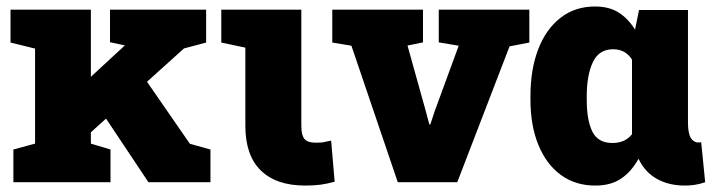

<svg xmlns="http://www.w3.org/2000/svg" viewBox="-20 -558 2194 588"><path d="M21 0V-100.1L87.4 -118.2V-409.2L12.2 -427.7V-528.3H258.3V-322.8L361.3 -418L362.8 -418.9L316.9 -428.7V-528.3H611.3V-427.7L543.5 -409.7L430.2 -307.6L561.5 -117.7L624.5 -100.1V0H434.6L304.7 -194.8L258.3 -152.8V-118.2L318.4 -100.1V0Z M914.6 10.3Q826.2 10.3 778.8 -35.9Q731.4 -82 731.4 -172.9V-412.1L657.7 -427.7V-528.3H902.8V-172.9Q902.8 -144 912.4 -132.6Q921.9 -121.1 945.3 -121.1Q960.9 -121.1 967 -121.8Q973.1 -122.6 994.1 -127.4L1004.9 -1.5Q981.4 4.9 961.7 7.6Q941.9 10.3 914.6 10.3Z M1198.2 0 1056.2 -418 997.6 -427.7V-528.3H1275.4V-428.2L1228 -418.5L1284.2 -216.8L1294.9 -176.8H1297.9L1311 -216.8L1384.8 -418L1323.7 -428.2V-528.3H1601.1V-427.7L1540.5 -416L1380.4 0Z M1803.2 10.3Q1741.7 10.3 1697.3 -22.5Q1652.8 -55.2 1628.7 -114.5Q1604.5 -173.8 1604.5 -252.9V-263.2Q1604.5 -345.7 1628.4 -407.5Q1652.3 -469.2 1696.8 -503.7Q1741.2 -538.1 1802.2 -538.1Q1845.7 -538.1 1874.8 -519.5Q1903.8 -501 1924.8 -467.3L1937 -527.3H2086.9V-183.1Q2086.9 -149.4 2095.7 -135.5Q2104.5 -121.6 2119.6 -121.6Q2124.5 -121.6 2127.4 -122.6L2139.6 0Q2122.6 5.9 2107.4 8.1Q2092.3 10.3 2077.6 10.3Q2027.8 10.3 1991.2 -10.5Q1954.6 -31.2 1935.5 -71.8Q1913.6 -32.2 1882.1 -11Q1850.6 10.3 1803.2 10.3ZM1855.5 -120.1Q1894.5 -120.1 1915.5 -147V-375.5Q1895.5 -407.2 1857.4 -407.2Q1814.5 -407.2 1795.7 -367.7Q1776.9 -328.1 1776.9 -263.2V-252.9Q1776.9 -189.5 1794.2 -154.8Q1811.5 -120.1 1855.5 -120.1Z"/></svg>

Font: Roboto Slab Black
Style: Regular
Weight: 900
Designer: Google
Version: Version 2.000; ttfautohint (v1.8.1.43-b0c9)